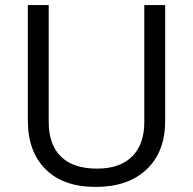

<svg xmlns="http://www.w3.org/2000/svg" viewBox="-20 -734 768 764"><path d="M637.2 -713.9V-252Q637.2 -129.9 563.5 -60.1Q489.7 9.8 360.8 9.8Q231.9 9.8 161.4 -60.5Q90.8 -130.9 90.8 -253.9V-713.9H173.8V-248Q173.8 -158.7 222.7 -110.8Q271.5 -63 366.2 -63Q456.5 -63 505.4 -111.1Q554.2 -159.2 554.2 -249V-713.9Z"/></svg>

Font: Open Sans Y to K
Style: Regular
Weight: 400
Version: Version 1.10